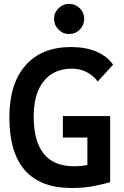

<svg xmlns="http://www.w3.org/2000/svg" viewBox="-20 -941 626 971"><path d="M342.8 9.8Q27.3 9.8 27.3 -347.7Q27.3 -517.1 108.9 -610.1Q190.4 -703.1 338.9 -703.1Q413.6 -703.1 468.3 -679.7Q522.9 -656.2 551.8 -613.8L474.1 -528.8Q451.7 -559.6 417.7 -576.7Q383.8 -593.8 344.7 -593.8Q252.4 -593.8 201.4 -530.8Q150.4 -467.8 150.4 -352.5Q150.4 -100.1 354.5 -100.1Q373 -100.1 389.9 -101.8Q406.7 -103.5 421.9 -106.4V-245.6H297.9V-354H537.1V-19.5Q516.1 -13.2 463.4 -1.7Q410.6 9.8 342.8 9.8ZM329.6 -769Q298.3 -769 275.9 -791.5Q253.4 -814 253.4 -845.2Q253.4 -877 275.9 -899.2Q298.3 -921.4 329.6 -921.4Q361.3 -921.4 383.5 -899.2Q405.8 -877 405.8 -845.2Q405.8 -814 383.5 -791.5Q361.3 -769 329.6 -769Z"/></svg>

Font: Cascadia Code SemiBold
Style: Regular
Weight: 600
Monospace: yes
Designer: Aaron Bell
Foundry: Saja Typeworks
Version: Version 2404.023; ttfautohint (v1.8.4)